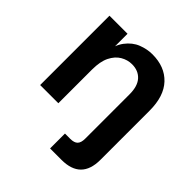

<svg xmlns="http://www.w3.org/2000/svg" viewBox="-192 -655 985 985"><g transform="rotate(45 300.0 -162.5)"><path d="M324 194V86H362Q391 86 403.5 73Q416 60 416 31V-291Q416 -350 389 -379.5Q362 -409 316 -409Q284 -409 255 -392Q226 -375 208 -339Q190 -303 190 -244V0H58V-503H189V-347H173Q182 -414 210.5 -451.5Q239 -489 277.5 -504Q316 -519 354 -519Q444 -519 496 -464Q548 -409 548 -304V53Q548 194 407 194Z"/></g></svg>

Font: Wix Madefor Display
Style: Bold
Weight: 700
Designer: Dalton Maag Ltd
Foundry: Dalton Maag Ltd
Version: Version 3.100